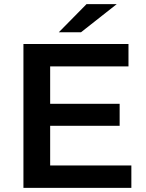

<svg xmlns="http://www.w3.org/2000/svg" viewBox="-20 -914 710 934"><path d="M94 0V-700H605V-591H224V-409H562V-302H224V-109H619V0ZM266 -757 401 -894H548L374 -757Z"/></svg>

Font: Montserrat SemiBold
Style: Regular
Weight: 600
Designer: Julieta Ulanovsky
Foundry: Julieta Ulanovsky
Version: Version 9.000; ttfautohint (v1.8.4.7-5d5b)